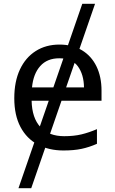

<svg xmlns="http://www.w3.org/2000/svg" viewBox="-20 -780 604 1008"><path d="M479 -760 144 208H77L412 -760ZM292 -546Q361 -546 410.5 -516Q460 -486 486.5 -431.5Q513 -377 513 -304V-251H146Q148 -160 192.5 -112.5Q237 -65 317 -65Q368 -65 407.5 -74.5Q447 -84 489 -102V-25Q448 -7 408 1.5Q368 10 313 10Q237 10 178.5 -21Q120 -52 87.5 -113.5Q55 -175 55 -264Q55 -352 84.5 -415Q114 -478 167.5 -512Q221 -546 292 -546ZM291 -474Q228 -474 191.5 -433.5Q155 -393 148 -321H421Q420 -389 389 -431.5Q358 -474 291 -474Z"/></svg>

Font: Noto IKEA Simplified Chinese
Style: Regular
Weight: 400
Designer: Monotype Design Team
Foundry: Monotype Imaging Inc.
Version: Version 1.100